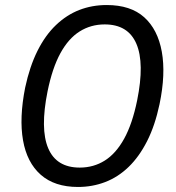

<svg xmlns="http://www.w3.org/2000/svg" viewBox="-20 -734 699 763"><path d="M290 9Q197 9 142 -39.5Q87 -88 71.5 -176.5Q56 -265 80 -386Q98 -470 129 -532Q160 -594 202.5 -634.5Q245 -675 295.5 -694.5Q346 -714 404 -714Q499 -714 553 -665.5Q607 -617 623 -528.5Q639 -440 614 -320Q596 -235 564.5 -173Q533 -111 491 -70.5Q449 -30 398 -10.5Q347 9 290 9ZM297 -68Q352 -68 396.5 -96Q441 -124 473.5 -183Q506 -242 525 -335Q555 -483 522 -560Q489 -637 396 -637Q341 -637 296.5 -609Q252 -581 220 -522.5Q188 -464 169 -371Q139 -222 171.5 -145Q204 -68 297 -68Z"/></svg>

Font: Nunito Sans 10pt Condensed Medium
Style: Italic
Weight: 500
Width: 3
Italic angle: -9°
Designer: Vernon Adams
Foundry: Vernon Adams
Version: Version 3.101;gftools[0.9.27]